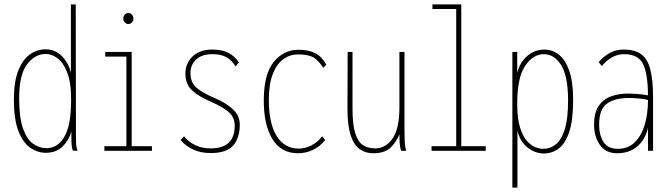

<svg xmlns="http://www.w3.org/2000/svg" viewBox="-20 -685 3040 872"><path d="M188 9Q151 9 117.5 -14Q84 -37 63.5 -90Q43 -143 43 -232Q43 -315 63.5 -365.5Q84 -416 116.5 -438.5Q149 -461 187 -461Q232 -461 262.5 -428.5Q293 -396 302 -354V-665H324L325 -71Q325 -53 325.5 -35.5Q326 -18 332 0L311 -1Q305 -16 304.5 -43Q304 -70 304 -88Q294 -49 264.5 -20Q235 9 188 9ZM190 -12Q243 -12 273 -65Q303 -118 303 -231Q303 -311 285 -356.5Q267 -402 240.5 -421Q214 -440 188 -440Q139 -440 103 -393Q67 -346 67 -239Q67 -151 84.5 -101.5Q102 -52 130.5 -32Q159 -12 190 -12Z M454 0V-21H554V-428H458V-449H578V-21H670V0ZM563 -576Q554 -576 547 -583Q540 -590 540 -600Q540 -611 546.5 -618.5Q553 -626 563 -626Q572 -626 579 -618.5Q586 -611 586 -600Q586 -590 579 -583Q572 -576 563 -576Z M935 10Q892 10 858 -5.5Q824 -21 800 -49L816 -66Q835 -41 866.5 -26Q898 -11 936 -11Q1046 -11 1046 -114Q1046 -152 1018.5 -176Q991 -200 938 -223Q885 -245 853.5 -273.5Q822 -302 822 -350Q822 -398 855 -429Q888 -460 944 -460Q988 -460 1016.5 -445.5Q1045 -431 1065 -402L1050 -383Q1031 -414 1006 -426.5Q981 -439 946 -439Q896 -439 870.5 -414.5Q845 -390 845 -354Q845 -311 871.5 -287.5Q898 -264 954 -240Q1007 -218 1038 -188.5Q1069 -159 1069 -120Q1069 -57 1038 -23Q1007 11 935 10Z M1333 11Q1257 11 1217.5 -53Q1178 -117 1178 -228Q1178 -348 1223 -403.5Q1268 -459 1336 -459Q1382 -459 1412.5 -443Q1443 -427 1462 -391L1448 -377Q1428 -409 1404.5 -423.5Q1381 -438 1333 -438Q1297 -438 1267 -416.5Q1237 -395 1219 -349Q1201 -303 1201 -231Q1201 -125 1236 -68Q1271 -11 1336 -10Q1365 -10 1394 -24.5Q1423 -39 1443 -66L1457 -49Q1433 -19 1401 -4Q1369 11 1333 11Z M1674 11Q1641 11 1614.5 -7Q1588 -25 1573 -69.5Q1558 -114 1558 -191L1559 -449H1581V-191Q1581 -118 1593.5 -79Q1606 -40 1629 -25.5Q1652 -11 1684 -11Q1731 -11 1762.5 -55.5Q1794 -100 1794 -197V-449H1817V-92Q1817 -74 1818 -46Q1819 -18 1825 0H1802Q1796 -17 1795 -38Q1794 -59 1794 -75Q1780 -40 1754 -14.5Q1728 11 1674 11Z M1940 0V-21H2052V-644H1944V-665H2075V-21H2186V0Z M2307 167V-449H2329V-354Q2341 -402 2375 -431Q2409 -460 2454 -460Q2490 -459 2519 -436Q2548 -413 2565.5 -363Q2583 -313 2583 -232Q2583 -138 2565 -85Q2547 -32 2517 -10Q2487 12 2450 12Q2411 12 2376.5 -14.5Q2342 -41 2330 -92V167ZM2446 -9Q2479 -9 2504.5 -29.5Q2530 -50 2545 -98Q2560 -146 2560 -229Q2560 -338 2529 -388.5Q2498 -439 2450 -439Q2401 -439 2365 -386Q2329 -333 2329 -213Q2329 -146 2342 -105.5Q2355 -65 2374 -44Q2393 -23 2412.5 -16Q2432 -9 2446 -9Z M2782 11Q2731 11 2704.5 -27Q2678 -65 2678 -119Q2678 -172 2698.5 -203Q2719 -234 2754 -247Q2789 -260 2832 -260Q2850 -260 2876 -258Q2902 -256 2923 -252Q2922 -354 2899.5 -396.5Q2877 -439 2814 -439Q2759 -439 2713 -385L2699 -403Q2723 -430 2750 -445Q2777 -460 2813 -460Q2862 -460 2891 -439.5Q2920 -419 2933 -371.5Q2946 -324 2946 -241V0H2923V-104Q2911 -52 2875 -20.5Q2839 11 2782 11ZM2701 -119Q2701 -71 2721 -40Q2741 -9 2786 -9Q2833 -9 2863.5 -39.5Q2894 -70 2908.5 -120Q2923 -170 2923 -231Q2904 -236 2879 -238Q2854 -240 2837 -240Q2771 -240 2736 -214Q2701 -188 2701 -119Z"/></svg>

Font: Inconsolata Condensed ExtraLight
Style: Regular
Weight: 200
Width: 3
Monospace: yes
Designer: Raph Levien, Cyreal, Brenton Simpson
Foundry: Raph Levien, Cyreal, Google
Version: Version 3.100; ttfautohint (v1.8.4.7-5d5b)